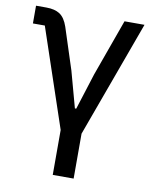

<svg xmlns="http://www.w3.org/2000/svg" viewBox="-82 -580 672 842"><g transform="rotate(10 254.5 -159.0)"><path d="M211 0 63 -439H10V-518H56Q94 -518 116.5 -503Q139 -488 152 -450L212 -265L256 -104H262L313 -265L404 -518H493L304 0V200H211Z"/></g></svg>

Font: IBM Plex Sans Text
Style: Regular
Weight: 450
Designer: Mike Abbink, Paul van der Laan, Pieter van Rosmalen
Foundry: Bold Monday
Version: Version 3.005